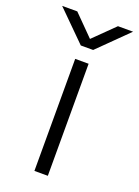

<svg xmlns="http://www.w3.org/2000/svg" viewBox="-193 -787 612 847"><g transform="rotate(20 113.5 -363.0)"><path d="M81 0V-526H144V0ZM-53 -726H18L127 -616H97L209 -726H280L142 -590H84Z"/></g></svg>

Font: Archivo Expanded ExtraLight
Style: Regular
Weight: 250
Width: 7
Designer: Hector Gatti
Foundry: Omnibus-Type
Version: Version 2.001